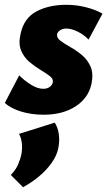

<svg xmlns="http://www.w3.org/2000/svg" viewBox="-24 -463 447 800"><path d="M158 15Q106 15 63 1.5Q20 -12 -4 -34L56 -149Q79 -126 106 -109.5Q133 -93 156 -93Q173 -93 183.5 -101Q194 -109 196 -120Q199 -134 183.5 -146Q168 -158 144.5 -172Q121 -186 98.5 -205Q76 -224 64 -252.5Q52 -281 62 -323Q76 -388 128 -415.5Q180 -443 252 -443Q295 -443 335.5 -432.5Q376 -422 403 -406L345 -298Q325 -319 299 -331.5Q273 -344 253 -344Q237 -344 226.5 -337Q216 -330 214 -321Q211 -306 227.5 -293.5Q244 -281 269 -267Q294 -253 317.5 -233.5Q341 -214 353.5 -185Q366 -156 357 -113Q344 -54 290.5 -19.5Q237 15 158 15ZM72 317 21 266Q41 246 51 223Q61 200 65 180Q70 153 66.5 130Q63 107 55 95L204 48Q217 68 221 95.5Q225 123 219 154Q213 185 191 216Q169 247 138 272.5Q107 298 72 317Z"/></svg>

Font: Ysabeau Infant Black
Style: Italic
Weight: 900
Italic angle: -12°
Designer: Christian Thalmann (Catharsis Fonts)
Version: Version 2.001;gftools[0.9.30]; featfreeze: ss01,ss02,lnum